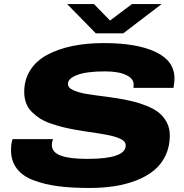

<svg xmlns="http://www.w3.org/2000/svg" viewBox="-20 -912 907 944"><path d="M774.9 -892.1 585.9 -748H451.2L310.1 -892.1H441.9L521 -811L628.9 -892.1ZM419.9 12.2Q333 12.2 266.8 3.7Q200.7 -4.9 146.2 -25.1Q91.8 -45.4 63 -82.8Q34.2 -120.1 34.2 -173.8Q34.2 -208 42 -228H241.2Q234.9 -213.9 234.9 -199.2Q234.9 -180.2 247.1 -166.7Q259.3 -153.3 283 -145.5Q306.6 -137.7 337.6 -134.3Q368.7 -130.9 410.2 -130.9Q598.1 -130.9 598.1 -196.8Q598.1 -207.5 591.1 -215.8Q584 -224.1 569.6 -230.5Q555.2 -236.8 538.6 -241.5Q522 -246.1 497.8 -250.5Q473.6 -254.9 452.4 -258.1Q431.2 -261.2 401.9 -265.6Q372.6 -270 351.1 -273.9Q315.9 -280.3 288.6 -287.1Q261.2 -293.9 230.5 -304.4Q199.7 -314.9 177.7 -328.9Q155.8 -342.8 137 -361.1Q118.2 -379.4 108.6 -404.5Q99.1 -429.7 99.1 -460Q99.1 -520.5 128.9 -567.1Q158.7 -613.8 212.4 -642.6Q266.1 -671.4 336.2 -685.8Q406.2 -700.2 490.2 -700.2Q653.8 -700.2 745.8 -656.2Q837.9 -612.3 837.9 -525.9Q837.9 -509.8 833 -480H636.2Q637.2 -488.8 637.2 -496.1Q637.2 -525.4 600.1 -543.2Q563 -561 496.1 -561Q406.2 -561 360.1 -543.7Q314 -526.4 314 -500Q314 -490.2 320.6 -482.2Q327.1 -474.1 340.8 -468.3Q354.5 -462.4 369.6 -458Q384.8 -453.6 408.7 -449.7Q432.6 -445.8 452.6 -443.1Q472.7 -440.4 502.9 -436.5Q533.2 -432.6 554.2 -429.2Q597.7 -421.9 630.9 -414.1Q664.1 -406.2 700.7 -391.6Q737.3 -377 760.7 -358.4Q784.2 -339.8 799.6 -311Q814.9 -282.2 814.9 -246.1Q814.9 -191.9 794.2 -147.9Q773.4 -104 737.3 -74.5Q701.2 -44.9 650.6 -25.1Q600.1 -5.4 542.7 3.4Q485.4 12.2 419.9 12.2Z"/></svg>

Font: Archivo Expanded ExtraBold
Style: Italic
Weight: 800
Width: 7
Italic angle: -10°
Designer: Hector Gatti
Foundry: Omnibus-Type
Version: Version 2.001